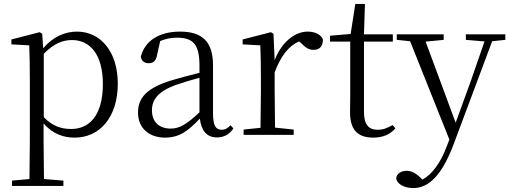

<svg xmlns="http://www.w3.org/2000/svg" viewBox="-20 -687 2595 978"><path d="M360 14C489 14 580 -91 580 -261C580 -422 494 -526 372 -526C313 -526 250 -501 200 -441L195 -515L182 -523L38 -486V-461L129 -456C131 -406 132 -351 132 -282V30L130 225L41 233V260H303V233L204 225L202 30V-58C250 -3 306 14 360 14ZM203 -413C256 -467 301 -483 347 -483C439 -483 504 -409 504 -259C504 -94 431 -30 343 -30C291 -30 249 -44 203 -90Z M1085 13C1120 13 1149 -2 1169 -33L1154 -49C1138 -32 1126 -26 1109 -26C1080 -26 1065 -45 1065 -111V-354C1065 -476 1009 -526 897 -526C790 -526 718 -479 697 -398C701 -377 715 -365 737 -365C760 -365 775 -376 780 -407L796 -478C825 -490 853 -495 880 -495C960 -495 996 -466 996 -354V-316C951 -305 902 -292 858 -279C730 -241 683 -190 683 -114C683 -31 743 14 820 14C892 14 937 -18 998 -83C1005 -23 1032 13 1085 13ZM996 -115C930 -52 892 -32 850 -32C792 -32 754 -64 754 -126C754 -179 786 -221 872 -253C909 -266 953 -279 996 -291Z M1379 -318C1410 -401 1449 -452 1503 -476L1513 -468C1536 -445 1552 -433 1576 -433C1610 -433 1624 -452 1625 -486C1615 -511 1585 -526 1547 -526C1479 -526 1412 -468 1379 -380L1373 -515L1360 -523L1216 -486V-461L1306 -456C1308 -406 1309 -354 1309 -285V-227L1307 -36L1221 -27V0H1476V-27L1381 -37L1379 -227Z M1881 14C1930 14 1967 -2 1994 -33L1980 -50C1953 -35 1933 -26 1903 -26C1858 -26 1834 -53 1834 -116V-475H1981V-512H1834L1839 -667H1790L1766 -514L1661 -505V-475H1764V-201C1764 -165 1763 -146 1763 -115C1763 -28 1800 14 1881 14Z M2353 -484 2448 -476 2377 -271 2301 -62 2148 -475 2240 -484V-512H2001V-484L2069 -477L2269 24L2255 60C2225 141 2182 200 2132 228L2121 217C2099 196 2076 183 2052 183C2026 183 2002 195 1998 220C2002 253 2043 271 2085 271C2165 271 2232 204 2291 47L2487 -477L2554 -484V-512H2353Z"/></svg>

Font: Noto Serif HK Light
Style: Regular
Weight: 300
Designer: Ryoko NISHIZUKA 西塚涼子 (kana & ideographs); Frank Grießhammer (Latin, Greek & Cyrillic); Wenlong ZHANG 张文龙 (bopomofo); San
Foundry: Adobe
Version: Version 2.001;hotconv 1.1.0;makeotfexe 2.6.0